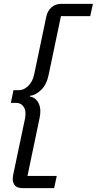

<svg xmlns="http://www.w3.org/2000/svg" viewBox="-20 -813 504 1000"><path d="M98.9 167Q66 167 54.1 148Q42.1 129 48.1 100.3L110.1 -194.7Q117.9 -234.3 103.8 -255.7Q89.7 -277.1 65.3 -277.1H36.6L50.1 -343.3H78.6Q103.6 -343.3 126.7 -365.1Q149.9 -387 158.3 -427L221.1 -726.3Q227.1 -755 247.2 -774Q267.3 -793 300.6 -793H463.9L450 -729H297.4L233.7 -425Q223.6 -373.9 195.2 -345.6Q166.9 -317.4 135.9 -314.1L135.6 -310.4Q168.3 -304.3 182.1 -273.3Q196 -242.3 186 -197.4L123.1 103.3H275.7L261.9 167Z"/></svg>

Font: Mona Sans
Style: Italic
Weight: 200
Italic angle: -11.6951°
Designer: Deni Anggara
Foundry: GitHub
Version: Version 2.000